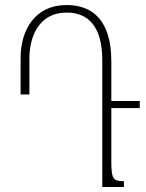

<svg xmlns="http://www.w3.org/2000/svg" viewBox="-20 -744 582 764"><path d="M62 -368H97V-511C97 -600 136 -694 245 -694C331 -694 387 -639 387 -504V0H473V-23C428 -23 423 -34 423 -107V-314H536V-342H423V-500C423 -659 352 -724 245 -724C119 -724 62 -625 62 -513Z"/></svg>

Font: Noto Serif Armenian ExtraCondensed ExtraLight
Style: Regular
Weight: 200
Width: 2
Designer: Monotype Design Team
Foundry: Monotype Imaging Inc.
Version: Version 2.008